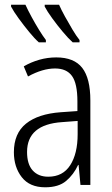

<svg xmlns="http://www.w3.org/2000/svg" viewBox="-20 -786 475 816"><path d="M219 -542Q295 -542 329.5 -497.5Q364 -453 364 -359V0H322L314 -85H312Q293 -44 261 -17Q229 10 172 10Q106 10 72.5 -33Q39 -76 39 -139Q39 -219 90.5 -260.5Q142 -302 238 -309L309 -314V-355Q309 -431 286 -463Q263 -495 214 -495Q161 -495 99 -461L81 -504Q112 -522 147 -532Q182 -542 219 -542ZM244 -267Q95 -257 95 -140Q95 -88 119 -61.5Q143 -35 185 -35Q247 -35 278.5 -84Q310 -133 310 -216V-272ZM231 -766Q240 -745 256 -716Q272 -687 288.5 -659.5Q305 -632 318 -616V-606H289Q271 -622 247.5 -650Q224 -678 202.5 -707.5Q181 -737 170 -758V-766ZM88 -766Q99 -742 114.5 -713.5Q130 -685 146 -659Q162 -633 175 -616V-606H145Q127 -622 104 -650Q81 -678 59.5 -707.5Q38 -737 27 -758V-766Z"/></svg>

Font: Noto Sans Condensed Light
Style: Regular
Weight: 300
Width: 3
Designer: Monotype Design Team
Foundry: Monotype Imaging Inc.
Version: Version 2.013; ttfautohint (v1.8.4.7-5d5b)